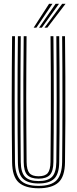

<svg xmlns="http://www.w3.org/2000/svg" viewBox="-20 -992 409 1019"><path d="M184.8 7.2Q113.5 7.2 79.2 -23.8Q45 -54.8 44.2 -131.5Q43.2 -202.2 42.8 -283.9Q42.2 -365.5 42.2 -452.8Q42.2 -540 42.8 -628.1Q43.2 -716.2 44.2 -800H59.5Q58.8 -723 58.2 -636.5Q57.8 -550 57.8 -461.1Q57.8 -372.2 58.2 -288.2Q58.8 -204.2 59.5 -132.5Q60.5 -65.2 89 -35.4Q117.5 -5.5 184.8 -5.5Q252 -5.5 280.4 -35.4Q308.8 -65.2 309.8 -132.5Q310.5 -203 311 -284.5Q311.5 -366 311.5 -453.2Q311.5 -540.5 311.1 -628.6Q310.8 -716.8 309.8 -800H325Q326.2 -697.8 326.8 -583.5Q327.2 -469.2 326.9 -353.8Q326.5 -238.2 325 -131.5Q324.2 -54.2 289.9 -23.5Q255.5 7.2 184.8 7.2ZM184.8 -18.2Q128.5 -18.2 102 -43.4Q75.5 -68.5 75 -131.5Q74 -209.8 73.5 -291.8Q73 -373.8 73 -458.2Q73 -542.8 73.5 -628.5Q74 -714.2 75 -800H90.2Q89.5 -719.2 88.9 -633.5Q88.2 -547.8 88.4 -461.2Q88.5 -374.8 89 -291.4Q89.5 -208 90.2 -132Q91 -76.2 113.2 -53.6Q135.5 -31 184.8 -31Q234 -31 256.1 -53.5Q278.2 -76 279 -132Q279.8 -207.5 280.2 -290Q280.8 -372.5 280.8 -458.2Q280.8 -544 280.2 -630.4Q279.8 -716.8 279 -800H294.2Q295.2 -718.2 295.8 -632.5Q296.2 -546.8 296.2 -460.6Q296.2 -374.5 295.8 -291.4Q295.2 -208.2 294.2 -131.5Q293.8 -69 267.6 -43.6Q241.5 -18.2 184.8 -18.2ZM184.8 -43.8Q143.5 -43.8 124.9 -63.4Q106.2 -83 105.8 -132.5Q104.5 -226.2 104.1 -338.6Q103.8 -451 104 -569.5Q104.2 -688 105.8 -800H121Q120.2 -719.8 119.8 -639.4Q119.2 -559 119.2 -476.8Q119.2 -394.5 119.8 -308.9Q120.2 -223.2 121.2 -132.5Q121.8 -90.5 136 -73.5Q150.2 -56.5 184.8 -56.5Q219.2 -56.5 233.4 -73.5Q247.5 -90.5 248 -132.5Q249.5 -258 249.9 -368.5Q250.2 -479 249.8 -584.5Q249.2 -690 248.2 -800H263.5Q264.5 -723.5 265 -637.2Q265.5 -551 265.5 -462.5Q265.5 -374 265 -289.6Q264.5 -205.2 263.5 -132.5Q263 -82.5 244.2 -63.1Q225.5 -43.8 184.8 -43.8ZM158.5 -845 240.5 -972H258.5L173 -845ZM216 -845 310 -972H328L231 -845ZM187.2 -845 275.2 -972H293.2L202 -845Z"/></svg>

Font: Big Shoulders Inline Display Thin Medium
Style: Regular
Weight: 500
Version: Version 2.002